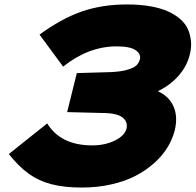

<svg xmlns="http://www.w3.org/2000/svg" viewBox="-20 -840 886 870"><path d="M772 -250Q761.7 -209.5 738.8 -171.9Q715.8 -134.3 678.7 -101.1Q641.6 -67.9 594.2 -43.2Q546.9 -18.6 484.1 -4.4Q421.4 9.8 351.1 9.8Q270 9.8 212.4 -5.4Q154.8 -20.5 109.9 -53Q64.9 -85.4 20 -142.1L193.8 -280.8Q255.4 -181.2 397.9 -181.2Q455.6 -181.2 500.2 -203.1Q544.9 -225.1 553.2 -256.8Q560.5 -288.1 534.7 -308.1Q508.8 -328.1 440.9 -328.1L284.2 -332L328.1 -508.8Q454.1 -512.2 480 -513.2Q527.3 -515.1 557.1 -523.9Q586.9 -532.7 598.1 -543.7Q609.4 -554.7 613.8 -570.8Q619.6 -595.7 594.2 -612.8Q568.8 -629.9 508.8 -629.9Q380.9 -629.9 266.1 -538.1L159.2 -683.1Q255.9 -754.4 348.4 -787.1Q440.9 -819.8 555.2 -819.8Q612.8 -819.8 659.7 -811.8Q706.5 -803.7 739.7 -789.1Q772.9 -774.4 796.9 -753.4Q820.8 -732.4 831.8 -706.8Q842.8 -681.2 845.5 -651.4Q848.1 -621.6 838.9 -588.9Q826.7 -540 789.8 -497.6Q752.9 -455.1 698.2 -428.2L696.8 -425.8Q745.6 -403.8 766.1 -357.9Q786.6 -312 772 -250Z"/></svg>

Font: Sinkin Sans 900 X Black Italic
Style: Regular
Weight: 950
Italic angle: -112°
Designer: Keith Bates
Foundry: K-Type
Version: Sinkin Sans (version 1.0)  by Keith Bates   •   © 2014   www